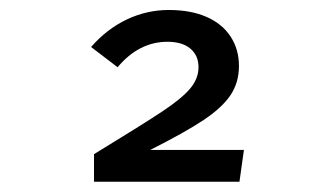

<svg xmlns="http://www.w3.org/2000/svg" viewBox="-20 -678 655 375"><path d="M273.3 -385.1H456.4L447.7 -323.1H163.6V-376.9Q259.5 -435.4 296.9 -460.3Q334.4 -485.1 351 -504.6Q367.7 -524.1 367.7 -546.7Q367.7 -569.7 351.8 -583.1Q335.9 -596.4 307.2 -596.4Q251.3 -596.4 209.7 -546.7L157.9 -586.2Q188.7 -621.5 227.7 -640Q266.7 -658.5 309.7 -658.5Q352.8 -658.5 383.6 -644.9Q414.4 -631.3 430.5 -606.4Q446.7 -581.5 446.7 -549.2Q446.7 -516.9 430.3 -492.3Q413.8 -467.7 377.7 -443.6Q341.5 -419.5 273.3 -385.1Z"/></svg>

Font: Fira Code
Style: Regular
Weight: 400
Designer: Carrois Corporate, Edenspiekermann AG, Nikita Prokopov
Foundry: Carrois Corporate, Edenspiekermann AG, Nikita Prokopov
Version: Version 5.002